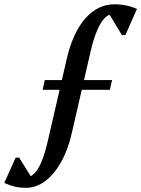

<svg xmlns="http://www.w3.org/2000/svg" viewBox="-200 -706 663 902"><path d="M-78.4 176.3Q-106.8 176.3 -130.6 170.7Q-154.3 165.2 -179.9 153.4L-126.5 34.4H-110.1L-37.4 150.9H-82.3V128.6Q-48.3 128.6 -22.1 87.2Q4 45.8 22.6 -35.1L113.6 -429.6Q142.2 -552.9 200.8 -619.4Q259.3 -686 339.3 -686Q366.4 -686 392.3 -680.6Q418.2 -675.1 443.4 -663.8L389.1 -541.3H372.7L301.4 -658.8H390.2L387.8 -601.7Q368.4 -638.4 326.3 -638.4Q297.5 -638.4 271.1 -592.8Q244.7 -547.3 226.4 -467.5L137.2 -80.5Q119.4 -1.8 86.7 55.9Q54.1 113.6 12.3 144.9Q-29.6 176.3 -78.4 176.3ZM0.2 -284.2 10.5 -330H326.5L316.2 -284.2Z"/></svg>

Font: Platypi Light
Style: Italic
Weight: 300
Italic angle: -13°
Designer: David Sargent
Foundry: Bolt Cutter Type
Version: Version 1.200